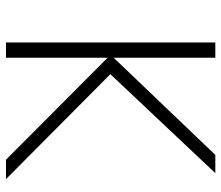

<svg xmlns="http://www.w3.org/2000/svg" viewBox="-69 -671 740 642"><g transform="rotate(90 301.0 -350.0)"><path d="M122 0H173V-340L514 0H579L228 -349L559 -700H498L173 -360V-700H122Z"/></g></svg>

Font: Chess Sans Light
Style: Regular
Weight: 300
Designer: Wolf Bōese
Foundry: Wolf Bōese
Version: Version 7.223;Glyphs 3.3 (3306)